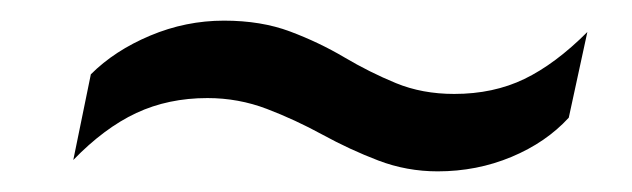

<svg xmlns="http://www.w3.org/2000/svg" viewBox="-20 -395 612 186"><path d="M404 -229Q374 -229 346.5 -239.5Q319 -250 292.5 -264.5Q266 -279 238.5 -289.5Q211 -300 181 -300Q143 -300 112 -285.5Q81 -271 51 -240L68 -323Q91 -346 125.5 -360.5Q160 -375 197 -375Q233 -375 261 -364.5Q289 -354 313.5 -339.5Q338 -325 363.5 -314.5Q389 -304 420 -304Q458 -304 488 -318.5Q518 -333 549 -364L531 -281Q509 -257 475.5 -243Q442 -229 404 -229Z"/></svg>

Font: Kanit Light
Style: Italic
Weight: 300
Italic angle: -12°
Designer: Katatrad Team
Foundry: CadsonDemak
Version: Version 2.000; ttfautohint (v1.8.3)